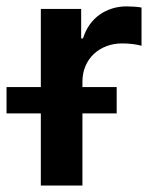

<svg xmlns="http://www.w3.org/2000/svg" viewBox="-60 -573 476 593"><path d="M66.1 -304V-545.5H190.7V-454.5H196.4Q203.8 -478.3 217 -496.8Q230.1 -515.3 247.7 -527.7Q265.3 -540.1 286.4 -546.7Q307.5 -553.3 331 -553.3Q341.6 -553.3 354.9 -552.4Q368.3 -551.5 377.1 -549.7V-431.5Q372.9 -432.9 366.1 -434.3Q359.4 -435.7 351.2 -436.8Q343 -437.9 334.3 -438.4Q325.6 -438.9 317.5 -438.9Q291.5 -438.9 269 -430.4Q246.4 -421.9 229.9 -406.4Q213.4 -391 204 -369.1Q194.6 -347.3 194.6 -320.7V-304H300.4V-222.7H194.6V0H66.1V-222.7H-39.8V-304Z"/></svg>

Font: Inter P Semi Bold
Style: Regular
Weight: 600
Designer: Rasmus Andersson
Foundry: rsms
Version: Version 3.018;git-588b23468